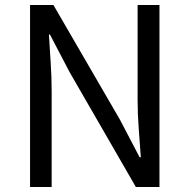

<svg xmlns="http://www.w3.org/2000/svg" viewBox="-20 -753 763 773"><path d="M101 0V-733H195L463 -271L542 -120H547Q543 -175 538.5 -235Q534 -295 534 -352V-733H622V0H527L260 -463L181 -614H177Q180 -559 184 -501Q188 -443 188 -385V0Z"/></svg>

Font: Chocolate Classical Sans
Style: Regular
Weight: 400
Designer: 田海東、宇文滿月
Foundry: Moonlit Owen
Version: Version 1.001